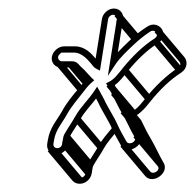

<svg xmlns="http://www.w3.org/2000/svg" viewBox="-20 -530 469 462"><path d="M254.2 -509.5C240 -509.5 227.3 -497.4 225.2 -484L210.1 -389.2C199.5 -401.7 183.9 -418.5 160.3 -418.5H134.3C120.7 -418.5 106.9 -406.6 104.7 -393C102.6 -379.4 112.6 -367.5 126.2 -367.5H152.1C153.2 -367.1 158.3 -362.2 163.2 -358C170.1 -352.1 176.1 -343.7 184.3 -335.2C179.8 -330.2 175 -324.1 170.2 -318.2C155.8 -301.6 139.9 -282.4 128.3 -260.7C118 -242.3 99.9 -223.3 95.1 -193L93.6 -184C91.4 -169.5 101.4 -158.5 115.6 -158.5C130 -158.5 142.4 -169.9 144.6 -184L146.1 -193C146.7 -197 147.1 -199.9 148.1 -201.7C154.5 -213.6 165.7 -229 173.5 -243.3C182.9 -260.4 197.1 -274.4 211.2 -293C213.1 -289.5 214.9 -286.1 216.5 -283C225.3 -263 241.3 -239.6 248.7 -222.2C254.6 -208.5 264.5 -192 271.3 -179.6C286.1 -153.1 333.7 -183.7 317.1 -209.6C305.5 -229.2 299.2 -246.5 286.3 -267.6C279.1 -279.5 270 -298.4 263.5 -311.2L256 -325C268.6 -334.1 278.7 -347.9 287.6 -358.9C308.6 -384.8 333.1 -409 359.8 -425.9C391 -444.7 362.8 -484.7 334.3 -466C318.6 -455.7 304.3 -445.4 289.3 -429.8C281.6 -422.4 272.7 -414 263.5 -404.2L276.2 -484C278.4 -497.9 268 -509.5 254.2 -509.5ZM131.9 -403.5H157.9C174.4 -403.5 187.6 -390.7 198.5 -377.8C202.3 -373.3 205.3 -368.1 210.5 -365.3L220.5 -360L240.2 -484C241 -489.6 246.6 -494.5 251.8 -494.5C257.1 -494.5 262 -489.3 261.2 -484L239.5 -347.3L258.2 -375.6C267.6 -389.9 285.7 -407.2 299.1 -420C312.6 -432.9 325.7 -443.6 341.4 -454C352.7 -461.5 364.8 -446.4 352.7 -437.9C324.5 -420 298.1 -393.9 276.3 -367.1C265.1 -353.2 255.1 -339.5 243.2 -333.6L235.2 -329.6L249.8 -302.8C256.2 -290.9 265.3 -271 273 -258.4C285.1 -238.7 291.5 -221.2 303.8 -200.4C310.6 -189.9 291.4 -179.6 284.8 -188.6C277.1 -202.5 268.4 -217 262.9 -229.8C254.6 -249.1 238.7 -272.2 230.5 -290.9C227.3 -297.1 223.6 -303.9 219.4 -311.4L213.7 -321.4L206.4 -310.4C193.2 -290.2 173.5 -272.6 160.4 -248.7C153 -235.3 142.9 -221.3 134.8 -206.8C132.8 -203.1 131.9 -198.4 131.1 -193L129.6 -184C128.6 -177.4 124 -173.5 118 -173.5C111.8 -173.5 107.7 -177.8 108.6 -184L110.1 -193C114.1 -218.2 129.3 -233.1 141.4 -255.3C152 -274.6 167.1 -291 181.5 -310.1C191.8 -323.7 196.1 -327.7 206.8 -336.8C195.4 -346.5 187 -359 174.1 -370C171 -372.7 165.2 -382.5 154.6 -382.5H128.6C123.7 -382.5 119 -388.1 119.7 -393C120.5 -397.9 127 -403.5 128.6 -403.5ZM117.9 -369.7 167.7 -310.5 180 -321.1 130.2 -380.3ZM143.9 -369.7 180.7 -326 193 -336.6 156.2 -380.3ZM107.3 -160.7 166.8 -90 179.1 -100.6 119.6 -171.3ZM127.7 -178.7 187.2 -108 199.5 -118.6 140 -189.3ZM129.1 -187.7 188.6 -117 200.9 -127.6 141.4 -198.3ZM131.8 -198.7 191.4 -128 203.6 -138.6 144.1 -209.3ZM157.5 -240.7 217 -170 229.3 -180.6 169.8 -251.3ZM301 -199.7 360.5 -129 372.8 -139.6 313.3 -210.3ZM270.2 -257.7 329.7 -187 342 -197.6 282.5 -268.3ZM272.5 -357.7 332 -287 344.3 -297.6 284.8 -368.3ZM346.9 -426.7 406.5 -356 418.7 -366.6 359.2 -437.3ZM259.2 -478.7 298.3 -432.2 310.6 -442.8 271.5 -489.3ZM255.7 -491 302.5 -435.5 314.8 -446.1 268 -501.6ZM352 -452.5 411.5 -381.8C415.2 -377.3 415.1 -371.2 408.8 -367.1C380.9 -349 354.2 -323.2 332.5 -296.4C322.9 -284.5 314.1 -272.9 304.5 -265.9L248.6 -332.3L236.3 -321.7L299.2 -247C319.4 -257.1 331.5 -272.9 343.8 -288.2C364.8 -314.1 389.3 -338.2 416 -355.2C431.6 -365.7 431.5 -383.2 423.8 -392.4L364.2 -463.1ZM247.2 -301.7 306.2 -231.5C312.5 -219 321.6 -200.2 329.2 -187.7C341.2 -168 347.7 -150.5 360 -129.7C366.6 -119.4 348.3 -109.1 341.5 -117.2L282 -187.9L269.8 -177.3L329.3 -106.6C347.6 -84.8 388.9 -114.5 373.3 -138.9C361.7 -158.5 355.1 -175.6 342.5 -196.9C334.9 -208.8 326 -228.2 319.4 -241.1L259.4 -312.3ZM250.1 -222.8C238.9 -208.8 226 -195.2 216.6 -178C209.2 -164.6 199.1 -150.6 191 -136.1C188.9 -132.5 188.1 -127.5 187.2 -122.3L185.8 -113.3C184.8 -106.7 180.2 -102.8 174.2 -102.8C170.9 -102.8 168.3 -104 166.6 -106L107.1 -176.7L94.8 -166.1L154.3 -95.4C158.4 -90.6 164.6 -87.8 171.8 -87.8C186.2 -87.8 198.6 -99.2 200.8 -113.3L202.2 -122.3C202.9 -126.2 203.3 -129.2 204.3 -131C210.7 -142.9 221.9 -158.2 229.7 -172.6C237.6 -187 249.7 -200.1 261.4 -214.6Z"/></svg>

Font: CiSf OpenHand
Style: GlsObl
Weight: 400
Foundry: Cannot Into Space Fonts
Version: Version 0.7892